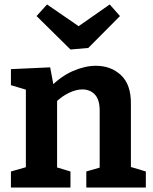

<svg xmlns="http://www.w3.org/2000/svg" viewBox="-20 -841 684 861"><path d="M29 0V-72L113 -96L96 -76V-457L113 -434L29 -459V-531L205 -539L223 -443L205 -450Q253 -499 307 -522.5Q361 -546 410 -546Q478 -546 523 -503.5Q568 -461 567 -375V-76L554 -96L634 -72V0H367V-72L443 -94L427 -73V-345Q427 -394 405.5 -417Q384 -440 349 -440Q322 -440 290 -425Q258 -410 227 -380L236 -401V-73L223 -94L296 -72V0ZM472 -821 518 -769 376 -626 296 -619 144 -769 191 -821 383 -689 286 -691Z"/></svg>

Font: Bitter Thin
Style: Bold
Weight: 700
Version: Version 3.021